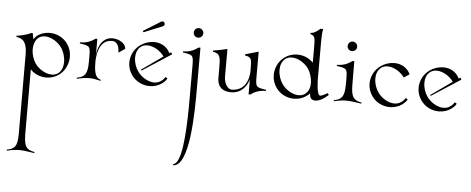

<svg xmlns="http://www.w3.org/2000/svg" viewBox="-81 -978 4956 2020"><g transform="rotate(5 2397.5 32.5)"><path d="M49 815C128 797 150 797 192 797C229 797 338 815 341 815V803C233 787 228 726 228 586L227 -59C271 -13 332 12 395 12C440 12 487 -1 527 -30C589 -74 625 -150 625 -227C625 -274 611 -322 582 -362C539 -424 466 -459 392 -459C346 -459 300 -446 260 -417C248 -408 236 -388 226 -377L214 -441H198C144 -411 49 -399 46 -399V-387C77 -378 159 -383 159 -210L160 589C160 720 160 786 49 803ZM450 -24C384 -24 311 -70 272 -126C246 -166 229 -218 228 -267C228 -328 247 -373 279 -397C299 -412 322 -418 346 -418C412 -418 485 -372 523 -316C551 -277 569 -220 569 -167C569 -118 554 -72 518 -45C498 -30 474 -24 450 -24Z M717 -3C796 -21 818 -21 860 -21C897 -21 966 -3 969 -3V-15C898 -29 897 -132 897 -206C897 -223 900 -432 1050 -432C1095 -432 1129 -401 1129 -315L1197 -360C1197 -419 1122 -460 1054 -460C936 -460 896 -329 896 -258V-440H877C832 -406 784 -388 717 -388V-376C826 -359 829 -360 829 -234C829 -103 828 -32 717 -15Z M1375 -552 1559 -627C1559 -627 1589 -634 1589 -656C1589 -660 1588 -664 1586 -668C1581 -679 1573 -683 1566 -683C1554 -683 1542 -674 1543 -675L1364 -564ZM1486 7C1532 7 1578 -6 1618 -35C1654 -65 1658 -72 1667 -90L1646 -103C1635 -87 1627 -73 1599 -55C1579 -41 1556 -35 1531 -35C1466 -35 1393 -80 1355 -136C1327 -175 1309 -229 1309 -280C1309 -326 1324 -370 1360 -397C1380 -412 1404 -418 1428 -418C1494 -418 1567 -372 1606 -316L1381 -157L1388 -148L1695 -347L1682 -367L1665 -355C1629 -428 1563 -459 1495 -459C1445 -459 1393 -442 1351 -412C1289 -368 1253 -296 1253 -222C1253 -176 1267 -130 1296 -90C1339 -28 1412 7 1486 7Z M1951 -545C1979 -545 2002 -567 2002 -595C2002 -623 1979 -646 1951 -646C1923 -646 1901 -623 1901 -595C1901 -567 1923 -545 1951 -545ZM1806 815C1984 815 1985 218 1985 2V-442H1966C1921 -408 1873 -388 1806 -388V-376C1915 -359 1918 -360 1918 -234V196C1914 493 1894 789 1806 803Z M2532 3H2551C2596 -31 2644 -49 2711 -49V-61C2602 -78 2599 -77 2599 -203V-454L2459 -414V-402C2530 -388 2531 -376 2531 -247C2531 -214 2524 -31 2348 -31C2315 -31 2269 -80 2269 -164V-454C2201 -436 2122 -424 2119 -424V-412C2201 -399 2201 -356 2201 -232V-146C2201 -29 2276 -3 2344 -3C2457 -3 2509 -83 2532 -153Z M3011 7C3057 7 3103 -6 3143 -35C3155 -44 3167 -54 3177 -65V-55C3177 -49 3177 7 3234 7C3307 7 3371 -65 3374 -65L3358 -83C3350 -74 3303 -50 3284 -49C3243 -49 3244 -232 3244 -232V-613C3244 -630 3244 -712 3254 -750H3225C3185 -714 3155 -698 3125 -698V-686C3176 -668 3176 -655 3176 -529V-388C3132 -434 3071 -459 3008 -459C2963 -459 2916 -446 2876 -417C2814 -373 2778 -299 2778 -224C2778 -177 2792 -130 2821 -90C2864 -28 2937 7 3011 7ZM3057 -34C2991 -34 2918 -80 2880 -136C2852 -175 2834 -231 2834 -282C2834 -330 2849 -375 2885 -402C2905 -417 2929 -423 2953 -423C3019 -423 3092 -377 3131 -321C3157 -281 3175 -223 3175 -175C3175 -115 3156 -79 3124 -55C3104 -40 3081 -34 3057 -34Z M3576 -545C3604 -545 3627 -567 3627 -595C3627 -623 3604 -646 3576 -646C3548 -646 3526 -623 3526 -595C3526 -567 3548 -545 3576 -545ZM3431 -3C3510 -21 3532 -21 3574 -21C3611 -21 3720 -3 3723 -3V-15C3615 -31 3611 -101 3611 -225L3610 -442H3591C3546 -408 3498 -388 3431 -388V-376C3540 -359 3543 -360 3543 -234C3543 -103 3542 -32 3431 -15Z M4023 7C4069 7 4115 -6 4155 -35C4191 -65 4195 -72 4204 -90L4183 -103C4172 -87 4164 -73 4136 -55C4116 -41 4093 -35 4068 -35C4003 -35 3930 -80 3892 -136C3864 -175 3846 -229 3846 -280C3846 -326 3861 -370 3897 -397C3917 -412 3941 -418 3965 -418C4031 -418 4104 -372 4143 -316L4202 -355C4166 -428 4100 -459 4032 -459C3982 -459 3930 -442 3888 -412C3826 -368 3790 -296 3790 -222C3790 -176 3804 -130 3833 -90C3876 -28 3949 7 4023 7Z M4541 7C4587 7 4633 -6 4673 -35C4709 -65 4713 -72 4722 -90L4701 -103C4690 -87 4682 -73 4654 -55C4634 -41 4611 -35 4586 -35C4521 -35 4448 -80 4410 -136C4382 -175 4364 -229 4364 -280C4364 -326 4379 -370 4415 -397C4435 -412 4459 -418 4483 -418C4549 -418 4622 -372 4661 -316L4436 -157L4443 -148L4750 -347L4737 -367L4720 -355C4684 -428 4618 -459 4550 -459C4500 -459 4448 -442 4406 -412C4344 -368 4308 -296 4308 -222C4308 -176 4322 -130 4351 -90C4394 -28 4467 7 4541 7Z"/></g></svg>

Font: Cantique Normal
Style: Regular
Weight: 400
Designer: Sébastien Hayez
Foundry: Sébastien Hayez & Ariel Martín Pérez
Version: Version 1.000;hotconv 1.0.109;makeotfexe 2.5.65596